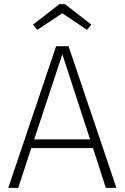

<svg xmlns="http://www.w3.org/2000/svg" viewBox="-20 -907 602 927"><path d="M160 -763 281 -843 400 -763 421 -788 294 -887H267L139 -788ZM491 0H542L311 -684H251L20 0H68L131 -192H429ZM145 -234 281 -645 415 -234Z"/></svg>

Font: Fira Sans ExtraLight
Style: Regular
Weight: 200
Designer: bBox Type GmbH & Carrois Corporate GbR & Edenspiekermann AG
Foundry: bBox Type GmbH & Carrois Corporate GbR & Edenspiekermann AG
Version: Version 4.300;PS 004.300;hotconv 1.0.88;makeotf.lib2.5.64775